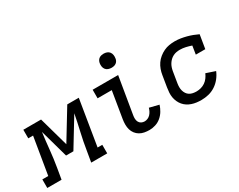

<svg xmlns="http://www.w3.org/2000/svg" viewBox="-135 -1186 2028 1631"><g transform="rotate(-30 879.0 -370.5)"><path d="M-42 0V-84H16L76 -446H29V-530H203L284 -241L460 -530H573L500 -84H546V0H389L407 -106Q420 -189 439 -270.5Q458 -352 474 -435L306 -159H234L157 -435Q146 -353 138 -270.5Q130 -188 116 -106L98 0Z M958 8Q932 8 908 3.5Q884 -1 863.5 -13Q843 -25 828.5 -44Q814 -63 807.5 -86Q801 -109 801 -134.5Q801 -160 805 -185L848 -446H709V-530H959L899 -171Q896 -154 896.5 -137Q897 -120 904.5 -105.5Q912 -91 926.5 -83.5Q941 -76 958 -76Q973 -76 988.5 -82.5Q1004 -89 1015.5 -101.5Q1027 -114 1034.5 -129Q1042 -144 1046 -159L1138 -136Q1129 -107 1112.5 -79.5Q1096 -52 1071.5 -31.5Q1047 -11 1017 -1.5Q987 8 958 8ZM942 -611Q926 -611 910.5 -616.5Q895 -622 885.5 -634.5Q876 -647 873.5 -663.5Q871 -680 874 -697Q876 -708 882 -719Q888 -730 898 -737Q908 -744 919.5 -746.5Q931 -749 942 -749Q959 -749 974 -743.5Q989 -738 998.5 -725.5Q1008 -713 1010.5 -696.5Q1013 -680 1010 -663Q1009 -652 1003 -641Q997 -630 987 -623Q977 -616 965.5 -613.5Q954 -611 942 -611Z M1467 8Q1443 8 1419.5 5Q1396 2 1374 -5.5Q1352 -13 1333.5 -25Q1315 -37 1300.5 -54Q1286 -71 1276.5 -92Q1267 -113 1263 -136Q1259 -159 1260.5 -183Q1262 -207 1266 -231L1284 -341Q1288 -368 1297.5 -394.5Q1307 -421 1323 -444.5Q1339 -468 1362 -486.5Q1385 -505 1410.5 -517Q1436 -529 1463 -533.5Q1490 -538 1518 -538Q1547 -538 1575 -533.5Q1603 -529 1629.5 -522Q1656 -515 1681.5 -505.5Q1707 -496 1732 -484L1710 -350H1617L1630 -432Q1604 -441 1576 -447.5Q1548 -454 1519 -454Q1502 -454 1485.5 -451Q1469 -448 1453 -440Q1437 -432 1424 -419.5Q1411 -407 1401.5 -392Q1392 -377 1386.5 -360.5Q1381 -344 1378 -327L1360 -217Q1357 -199 1357 -181Q1357 -163 1361.5 -146.5Q1366 -130 1375.5 -115.5Q1385 -101 1399.5 -92Q1414 -83 1431.5 -79.5Q1449 -76 1467 -76Q1489 -76 1511 -82Q1533 -88 1552 -101Q1571 -114 1585 -133Q1599 -152 1608 -173L1697 -143Q1683 -109 1659.5 -79.5Q1636 -50 1604.5 -29.5Q1573 -9 1537.5 -0.5Q1502 8 1467 8Z"/></g></svg>

Font: Iosevka Slab Medium Extended
Style: Italic
Weight: 500
Width: 7
Italic angle: -9°
Monospace: yes
Designer: Belleve Invis
Foundry: Belleve Invis
Version: Version 11.1.0; ttfautohint (v1.8.3)